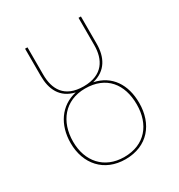

<svg xmlns="http://www.w3.org/2000/svg" viewBox="-175 -846 904 972"><g transform="rotate(-30 277.0 -360.5)"><path d="M328.7 -410.4C410.6 -429.7 441.4 -493.8 441.4 -570.3V-730H427.4V-570.3C427.4 -487.3 389.7 -416.3 277.3 -416.3C164.7 -416.3 128.9 -486 128.9 -570.3V-730H114.9V-570.3C114.9 -493.4 143.6 -429.2 226.4 -410.1C130.8 -388.9 75.7 -306.2 75.7 -200.6C75.7 -78.6 151.9 9.4 276.7 9.4C405.9 9.4 478.3 -80.9 478.3 -203.3C478.3 -311.6 426.1 -390.2 328.7 -410.4ZM276.7 -3.7C159.7 -3.7 90.1 -85.7 90.1 -200.6C90.1 -317.7 158.6 -403.6 276.7 -403.6C400 -403.6 463.8 -322 463.8 -203.3C463.8 -86.7 397.6 -3.7 276.7 -3.7Z"/></g></svg>

Font: Fira Sans Hair
Style: Regular
Weight: 100
Designer: bBox Type GmbH & Carrois Corporate GbR & Edenspiekermann AG
Foundry: bBox Type GmbH & Carrois Corporate GbR & Edenspiekermann AG
Version: Version 4.300;PS 004.300;hotconv 1.0.88;makeotf.lib2.5.64775